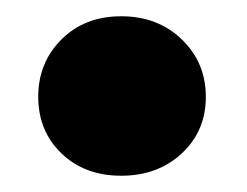

<svg xmlns="http://www.w3.org/2000/svg" viewBox="-20 -466 304 236"><path d="M55.5 -277.5Q27 -305 27 -347Q27 -389 55.5 -417.5Q84 -446 129 -446Q174 -446 203.5 -417.5Q233 -389 233 -347Q233 -305 203.5 -277.5Q174 -250 129 -250Q84 -250 55.5 -277.5Z"/></svg>

Font: Karmilla
Style: Bold
Weight: 700
Designer: Jonathan Pinhorn
Version: Version 1.000